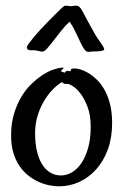

<svg xmlns="http://www.w3.org/2000/svg" viewBox="-20 -637 449 673"><path d="M373 -206.1Q373 -154.8 358.2 -113.8Q343.3 -72.8 317.6 -43.9Q292 -15.1 258.3 0.5Q224.6 16.1 187 16.1Q171.4 16.1 152.8 12.5Q134.3 8.8 115.7 0.5Q97.2 -7.8 79.6 -21.5Q62 -35.2 48.3 -55.2Q34.7 -75.2 26.6 -102.1Q18.6 -128.9 19 -164.1Q19 -204.1 28.8 -237.1Q38.6 -270 54 -296.1Q69.3 -322.3 88.9 -341.3Q108.4 -360.4 127.9 -373.3Q147.5 -386.2 165.5 -392.6Q183.6 -398.9 196.8 -399.9Q203.6 -400.4 202.9 -398.4Q202.1 -396.5 199.2 -394Q196.3 -391.6 194.1 -389.2Q191.9 -386.7 195.8 -386.2Q199.2 -385.3 201.4 -384.3Q203.6 -383.3 206.1 -381.8L210 -386.2Q213.4 -388.7 216.6 -388.7Q219.7 -388.7 222.2 -387.9Q224.6 -387.2 226.1 -387.2Q227.5 -387.2 228 -390.1Q229 -395.5 231.7 -396.2Q234.4 -397 244.1 -397Q250 -397 262 -393.6Q273.9 -390.1 288.3 -381.8Q302.7 -373.5 317.6 -359.6Q332.5 -345.7 345 -324.5Q357.4 -303.2 365.2 -273.9Q373 -244.6 373 -206.1ZM196.8 -349.1Q179.7 -338.9 163.1 -321.3Q146.5 -303.7 133.1 -280.8Q119.6 -257.8 111.3 -229.5Q103 -201.2 103 -169.9Q103 -136.2 109.1 -108.9Q115.2 -81.5 127 -62.3Q138.7 -43 155.5 -32.5Q172.4 -22 193.8 -22Q212.9 -22 231.7 -32.7Q250.5 -43.5 265.1 -64.9Q279.8 -86.4 288.8 -118.2Q297.9 -149.9 297.9 -191.9Q297.9 -234.4 286.6 -263.2Q275.4 -292 261.5 -309.8Q247.6 -327.6 234.9 -335.2Q222.2 -342.8 219.2 -342.8Q212.4 -342.8 208.7 -342.8Q205.1 -342.8 196.8 -349.1ZM193.4 -606Q197.3 -608.9 201.4 -613Q205.6 -617.2 209.5 -617.2Q210.4 -617.2 213.6 -616.9Q216.8 -616.7 220.5 -616.2Q224.1 -615.7 227.3 -615.5Q230.5 -615.2 231.4 -615.2Q232.9 -615.2 236.8 -616.2Q240.7 -617.2 242.2 -617.2Q243.2 -617.2 248.5 -616.9Q253.9 -616.7 255.4 -615.2Q258.3 -612.3 260.3 -610.6Q262.2 -608.9 264.2 -606Q266.1 -603 268.8 -598.1Q271.5 -593.3 276.1 -584.5Q280.8 -575.7 288.1 -562Q295.4 -548.3 307.1 -527.8Q314.9 -513.2 322 -502.9Q329.1 -492.7 334.2 -485.4Q339.4 -478 342.3 -472.7Q345.2 -467.3 345.2 -462.9Q345.2 -461.4 342 -460.2Q338.9 -459 334.5 -458.3Q330.1 -457.5 325.4 -457.3Q320.8 -457 318.4 -457Q310.1 -457 303.7 -456.5Q297.4 -456.1 290.5 -455.1Q281.7 -455.1 275.1 -464.8Q268.6 -474.6 261.2 -490Q253.9 -505.4 245.1 -524.2Q236.3 -543 224.1 -561Q209.5 -547.9 195.1 -529.8Q180.7 -511.7 168.2 -495.4Q155.8 -479 145.5 -467.5Q135.3 -456.1 128.4 -456.1Q127 -456.1 123.8 -456.5Q120.6 -457 117.4 -457.8Q114.3 -458.5 111.3 -459Q108.4 -459.5 107.4 -460Q104.5 -460.9 98.9 -460.7Q93.3 -460.4 87.6 -460.7Q82 -460.9 78.1 -463.1Q74.2 -465.3 74.2 -471.2Q74.2 -475.1 81.1 -484.6Q87.9 -494.1 98.6 -507.1Q109.4 -520 122.8 -534.4Q136.2 -548.8 149.7 -562.5Q163.1 -576.2 174.6 -587.6Q186 -599.1 193.4 -606Z"/></svg>

Font: Oregano
Style: Regular
Weight: 400
Version: Version 1.000